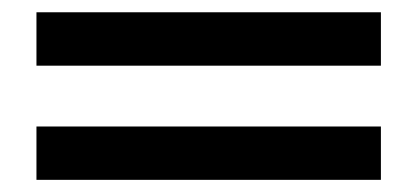

<svg xmlns="http://www.w3.org/2000/svg" viewBox="-20 -423 687 316"><path d="M606.9 -214.8V-127H40V-214.8ZM606.9 -402.8V-314.9H40V-402.8Z"/></svg>

Font: Fivo Sans Modern Med
Style: Regular
Weight: 450
Designer: Alexander Slobzheninov
Foundry: Alexander Slobzheninov
Version: 1.0